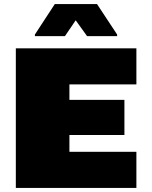

<svg xmlns="http://www.w3.org/2000/svg" viewBox="-20 -926 749 946"><path d="M58 0V-688H652V-510H322V-434H593V-261H322V-178H652V0ZM152 -748V-756L250 -906H458L557 -756V-748H409L353 -826L300 -748Z"/></svg>

Font: Saira Expanded Black
Style: Regular
Weight: 900
Width: 7
Designer: Hector Gatti with collaboration of the Omnibus-Type team
Foundry: Omnibus-Type
Version: Version 1.101